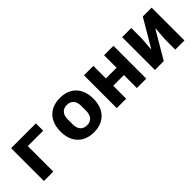

<svg xmlns="http://www.w3.org/2000/svg" viewBox="132 -1326 2135 2135"><g transform="rotate(-45 1200.0 -258.0)"><path d="M122 0H270V-401H512V-516H122Z M900 12C1061 12 1159 -91 1159 -258C1159 -425 1061 -528 900 -528C739 -528 641 -425 641 -258C641 -91 739 12 900 12ZM900 -98C834 -98 794 -141 794 -217V-299C794 -375 834 -418 900 -418C966 -418 1006 -375 1006 -299V-217C1006 -141 966 -98 900 -98Z M1268 0H1416V-204H1584V0H1732V-516H1584V-319H1416V-516H1268Z M1868 0H2007L2194 -318H2200L2188 -166V0H2332V-516H2193L2006 -198H2000L2012 -350V-516H1868Z"/></g></svg>

Font: IBM Plex Mono
Style: Bold
Weight: 700
Monospace: yes
Designer: Mike Abbink, Paul van der Laan, Pieter van Rosmalen
Foundry: Bold Monday
Version: Version 2.004